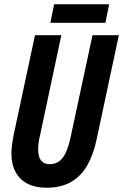

<svg xmlns="http://www.w3.org/2000/svg" viewBox="-20 -881 584 911"><path d="M199.2 9.8Q147.9 9.8 110.8 -9.3Q73.7 -28.3 54 -64.7Q34.2 -101.1 34.2 -151.9Q34.2 -169.9 36.9 -192.1Q39.6 -214.4 43.9 -236.8L146 -713.9H271L168.9 -233.9Q164.6 -216.8 162.8 -200.7Q161.1 -184.6 161.1 -171.9Q161.1 -136.2 175 -119.1Q189 -102.1 215.8 -102.1Q242.7 -102.1 261.5 -116.2Q280.3 -130.4 293.7 -160.4Q307.1 -190.4 316.9 -238.8L418.9 -713.9H543.9L439 -222.2Q423.8 -148.9 394.3 -96.9Q364.7 -44.9 317.1 -17.6Q269.5 9.8 199.2 9.8ZM218.8 -772.9 236.8 -860.8H498L480 -772.9Z"/></svg>

Font: Open Sans Condensed
Style: Italic
Weight: 400
Width: 3
Italic angle: -12°
Designer: Monotype Design Team
Foundry: Monotype Imaging Inc.
Version: Version 3.000